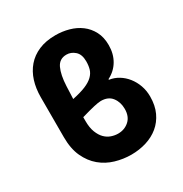

<svg xmlns="http://www.w3.org/2000/svg" viewBox="-168 -840 936 981"><g transform="rotate(-30 300.0 -349.5)"><path d="M327 12Q280 12 234 -1.5Q188 -15 152 -45Q116 -75 94 -122.5Q72 -170 72 -238V-474Q72 -525 85.5 -568Q99 -611 126.5 -643Q154 -675 196 -693Q238 -711 295 -711Q335 -711 373 -700.5Q411 -690 440.5 -668Q470 -646 488 -612Q506 -578 506 -531Q506 -480 483 -441Q460 -402 418 -381V-377Q447 -373 472.5 -357.5Q498 -342 517 -318Q536 -294 547 -263.5Q558 -233 558 -198Q558 -145 539.5 -105.5Q521 -66 489.5 -40Q458 -14 416 -1Q374 12 327 12ZM214 -457Q213 -437 212.5 -419Q212 -401 211 -383Q259 -393 289 -405.5Q319 -418 336 -434.5Q353 -451 359 -471Q365 -491 365 -517Q365 -558 343 -577.5Q321 -597 294 -597Q252 -597 234.5 -559.5Q217 -522 214 -457ZM322 -115Q360 -115 387 -139Q414 -163 414 -208Q414 -248 392.5 -276Q371 -304 328 -304Q314 -304 285.5 -297.5Q257 -291 209 -277V-254Q209 -215 219.5 -188Q230 -161 246 -145Q262 -129 282 -122Q302 -115 322 -115Z"/></g></svg>

Font: Source Code Pro
Style: Bold
Weight: 700
Monospace: yes
Designer: Paul D. Hunt, Teo Tuominen
Foundry: Adobe Systems Incorporated
Version: Version 2.030;PS 1.000;hotconv 16.6.51;makeotf.lib2.5.65220